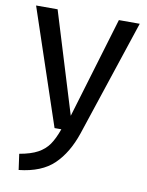

<svg xmlns="http://www.w3.org/2000/svg" viewBox="-84 -587 659 861"><g transform="rotate(10 246.0 -157.0)"><path d="M306 3Q275 95 219.5 148.5Q164 202 61 213L51 141Q103 132 134 115Q165 98 183.5 71.5Q202 45 218 0H187L10 -527H108L249 -67L387 -527H482Z"/></g></svg>

Font: Fira GO
Style: Regular
Weight: 400
Designer: Carrois Corporate
Foundry: Carrois Corporate GbR
Version: Version 0.300